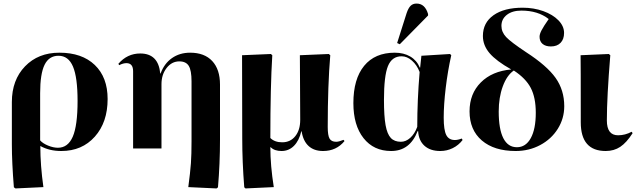

<svg xmlns="http://www.w3.org/2000/svg" viewBox="-20 -825 3536 1067"><path d="M65.9 222.2 57.1 215.8Q45.9 77.6 45.9 -22.9V-257.8Q45.9 -380.4 119.1 -456.3Q192.4 -532.2 310.1 -532.2Q435.5 -532.2 506.8 -463.9Q578.1 -395.5 578.1 -274.9Q578.1 -145.5 507.1 -65.7Q436 14.2 320.8 14.2Q254.4 14.2 205.1 -13.2H204.1Q204.1 94.2 221.2 214.8ZM301.8 -3.9Q357.9 -3.9 384.5 -65.7Q411.1 -127.4 411.1 -264.2Q411.1 -394.5 385.7 -454.8Q360.4 -515.1 305.2 -515.1Q252.4 -515.1 227.8 -465.1Q203.1 -415 203.1 -307.1V-44.9Q217.3 -28.3 246.8 -16.1Q276.4 -3.9 301.8 -3.9Z M1183.6 222.2 1026.4 214.8Q1037.6 130.4 1041 81.8Q1044.4 33.2 1044.4 -40V-373Q1044.4 -433.6 1029.1 -458.7Q1013.7 -483.9 976.6 -483.9Q934.6 -483.9 906 -447.3Q877.4 -410.6 877.4 -356.9V0H719.7V-429.2Q719.7 -474.1 682.6 -474.1Q664.1 -474.1 642.6 -462.9L637.7 -470.2Q687 -527.8 759.3 -527.8Q860.4 -527.8 870.6 -416L872.6 -417Q892.6 -471.7 935.5 -502Q978.5 -532.2 1036.6 -532.2Q1116.2 -532.2 1159.4 -485.8Q1202.6 -439.5 1202.6 -355V-49.8Q1202.6 84 1191.4 215.8Z M1344.2 222.2 1337.4 215.8Q1326.2 75.2 1326.2 -55.2Q1326.2 -103 1325.7 -295.7Q1325.2 -488.3 1325.2 -518.1L1485.4 -524.9L1493.2 -518.1Q1482.4 -344.7 1482.4 -58.1Q1506.3 -34.2 1548.3 -34.2Q1593.8 -34.2 1621.1 -68.4Q1648.4 -102.5 1648.4 -159.2Q1648.4 -191.9 1647.5 -336.7Q1646.5 -481.4 1646.5 -518.1L1807.1 -524.9L1815.4 -518.1Q1801.3 -351.1 1801.3 -119.1Q1801.3 -72.3 1811.5 -54.7Q1821.8 -37.1 1848.1 -37.1Q1863.3 -37.1 1889.2 -47.9L1894.5 -41Q1849.1 14.2 1775.4 14.2Q1725.1 14.2 1694.8 -13.7Q1664.6 -41.5 1656.2 -95.2H1654.3Q1642.1 -43 1613.5 -14.4Q1585 14.2 1544.4 14.2Q1505.4 14.2 1484.4 -6.8H1482.4Q1482.4 94.7 1501.5 214.8Z M2201.7 -579.1 2187 -585.9 2239.7 -752Q2249.5 -780.8 2262.2 -793Q2274.9 -805.2 2294.9 -805.2Q2341.8 -805.2 2358.9 -747.1V-738.8ZM2153.8 14.2Q2056.6 14.2 2000.2 -57.4Q1943.8 -128.9 1943.8 -252Q1943.8 -386.2 2003.7 -459.2Q2063.5 -532.2 2173.8 -532.2Q2224.1 -532.2 2260.3 -510.7Q2296.4 -489.3 2313 -449.2H2314.9L2321.8 -515.1L2481 -524.9L2487.8 -518.1Q2468.3 -430.7 2457 -336.7Q2445.8 -242.7 2445.8 -170.9Q2445.8 -102.5 2460 -74.7Q2474.1 -46.9 2507.8 -46.9Q2524.9 -46.9 2545.9 -55.2L2550.8 -46.9Q2528.3 -17.6 2495.8 -1.7Q2463.4 14.2 2426.8 14.2Q2371.1 14.2 2338.9 -14.9Q2306.6 -43.9 2303.7 -96.2H2300.8Q2257.8 14.2 2153.8 14.2ZM2208 -37.1Q2235.8 -37.1 2260.3 -59.3Q2284.7 -81.5 2298.8 -120.1Q2298.8 -268.1 2312 -424.8Q2296.9 -463.9 2269.5 -488Q2242.2 -512.2 2211.9 -512.2Q2158.2 -512.2 2136 -457.8Q2113.8 -403.3 2113.8 -270Q2113.8 -179.2 2122.8 -129.4Q2131.8 -79.6 2151.9 -58.3Q2171.9 -37.1 2208 -37.1Z M2845.7 14.2Q2726.1 14.2 2657.7 -44.4Q2589.4 -103 2589.4 -206.1Q2589.4 -304.2 2652.1 -366.9Q2714.8 -429.7 2821.3 -439Q2737.3 -486.3 2700.4 -529.8Q2663.6 -573.2 2663.6 -625Q2663.6 -698.7 2722.7 -740.5Q2781.7 -782.2 2884.8 -782.2Q2946.3 -782.2 2999.3 -763.2Q3052.2 -744.1 3083.5 -711.9Q3114.7 -679.7 3114.7 -642.1Q3114.7 -606.9 3095.2 -586.9Q3075.7 -566.9 3041.5 -566.9Q3011.7 -566.9 2995.1 -581.1Q2978.5 -595.2 2978.5 -621.1Q2978.5 -635.3 2989.3 -656.2Q3000 -677.2 3029.3 -719.2Q2969.7 -766.1 2877.4 -766.1Q2827.1 -766.1 2796.9 -742.7Q2766.6 -719.2 2766.6 -681.2Q2766.6 -647 2792.7 -619.1Q2818.8 -591.3 2903.3 -535.2Q3019.5 -460 3067.6 -392.1Q3115.7 -324.2 3115.7 -234.9Q3115.7 -166.5 3079.8 -109.1Q3043.9 -51.8 2981.9 -18.8Q2919.9 14.2 2845.7 14.2ZM2852.5 -6.8Q2901.9 -6.8 2929.7 -57.4Q2957.5 -107.9 2957.5 -198.2Q2957.5 -282.7 2929.7 -336.2Q2901.9 -389.6 2835.4 -433.1Q2796.9 -406.7 2774.2 -345.2Q2751.5 -283.7 2751.5 -205.1Q2751.5 -107.4 2777.1 -57.1Q2802.7 -6.8 2852.5 -6.8Z M3346.2 14.2Q3207.5 14.2 3207.5 -145Q3207.5 -488.3 3206.5 -518.1L3363.3 -524.9L3371.6 -518.1Q3352.5 -285.6 3352.5 -155.8Q3352.5 -73.2 3414.6 -73.2Q3454.6 -73.2 3490.2 -92.8L3495.6 -85Q3461.9 -32.2 3427 -9Q3392.1 14.2 3346.2 14.2Z"/></svg>

Font: Display Regular
Style: Bold
Weight: 700
Designer: Latin by Veronika Burian and Jose Scaglione. Greek by Irene Vlachou. Cyrillic by Vera Evstafieva.
Foundry: TypeTogether
Version: Version 3.002